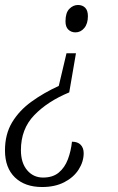

<svg xmlns="http://www.w3.org/2000/svg" viewBox="-49 -561 472 771"><path d="M256 -347 229 -190Q142 -154 88.5 -98.5Q35 -43 35 42Q35 93 60 122.5Q85 152 124 152Q163 152 187 132Q211 112 223.5 79Q236 46 240 8Q263 8 275 20.5Q287 33 287 54Q287 88 267 119.5Q247 151 209.5 170.5Q172 190 120 190Q51 190 11 151.5Q-29 113 -29 43Q-29 -22 -0.5 -69.5Q28 -117 77 -152.5Q126 -188 187 -216L218 -347ZM264 -541Q282 -541 293 -530Q304 -519 304 -496Q304 -466 289.5 -448.5Q275 -431 254 -431Q237 -431 225.5 -442Q214 -453 214 -475Q214 -510 229.5 -525.5Q245 -541 264 -541Z"/></svg>

Font: Noto Serif Tamil Condensed Light
Style: Italic
Weight: 300
Width: 3
Italic angle: -12°
Designer: Indian Type Foundry, Tom Grace, and the Monotype Design Team
Foundry: Monotype Imaging Inc.
Version: Version 2.003; ttfautohint (v1.8.4.7-5d5b)